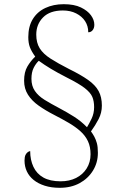

<svg xmlns="http://www.w3.org/2000/svg" viewBox="-20 -780 596 916"><path d="M265 116Q225 116 193.5 106Q162 96 140.5 78.5Q119 61 108 37.5Q97 14 97 -14Q97 -32 102 -41.5Q107 -51 113.5 -55Q120 -59 124 -59Q124 -17 139.5 16Q155 49 187 67Q219 85 269 85Q311 85 343 69Q375 53 393.5 23.5Q412 -6 412 -44Q412 -80 399.5 -106.5Q387 -133 363.5 -154Q340 -175 308.5 -193.5Q277 -212 238 -232Q197 -253 164.5 -276Q132 -299 113.5 -328Q95 -357 95 -395Q95 -436 110.5 -462.5Q126 -489 148 -510Q130 -535 122.5 -555Q115 -575 115 -603Q115 -654 136.5 -689Q158 -724 196.5 -742Q235 -760 284 -760Q334 -760 366 -744.5Q398 -729 414 -707Q430 -685 430 -662Q430 -646 422 -636Q414 -626 401 -626Q401 -656 386 -679Q371 -702 343.5 -716Q316 -730 280 -730Q218 -730 185.5 -697Q153 -664 153 -615Q153 -576 169.5 -549.5Q186 -523 221 -500.5Q256 -478 309 -451Q366 -423 400.5 -398.5Q435 -374 450.5 -345.5Q466 -317 466 -276Q466 -242 450.5 -212Q435 -182 414 -153Q423 -141 430 -128Q437 -115 442 -97.5Q447 -80 447 -51Q447 -4 423.5 34Q400 72 359.5 94Q319 116 265 116ZM395 -173Q405 -189 417 -214Q429 -239 429 -269Q429 -297 420.5 -317.5Q412 -338 384.5 -359.5Q357 -381 299 -410Q254 -433 222.5 -452Q191 -471 165 -490Q151 -477 140.5 -456Q130 -435 130 -404Q130 -370 146.5 -346Q163 -322 193 -303.5Q223 -285 263 -264Q299 -245 333 -223.5Q367 -202 395 -173Z"/></svg>

Font: Noto Serif Gujarati ExtraLight
Style: Regular
Weight: 250
Version: Version 2.102